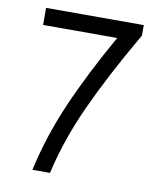

<svg xmlns="http://www.w3.org/2000/svg" viewBox="-79 -748 682 811"><g transform="rotate(10 262.5 -342.0)"><path d="M115.2 0Q147.5 -147.9 210.9 -293.9Q274.4 -439.9 371.1 -610.4H53.2V-683.6H472.2V-638.7L466.3 -628.4Q359.9 -444.3 292 -295.9Q224.1 -147.5 190.4 0Z"/></g></svg>

Font: Anka/Coder Condensed
Style: Regular
Weight: 400
Width: 4
Monospace: yes
Version: Version 1.100